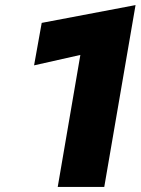

<svg xmlns="http://www.w3.org/2000/svg" viewBox="-20 -735 553 755"><path d="M114 -478 144 -645 513 -715 390 0H207L296 -519Z"/></svg>

Font: Jost* Heavy
Style: Italic
Weight: 800
Italic angle: -10°
Version: Version 3.7